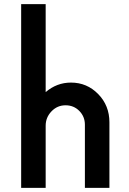

<svg xmlns="http://www.w3.org/2000/svg" viewBox="-20 -910 624 930"><path d="M323.8 -510Q401.2 -510 455.6 -454.4Q510 -398.8 510 -317.5V0H391.2V-306.2Q391.2 -345 364.4 -372.5Q337.5 -400 297.5 -400Q257.5 -400 229.4 -370.6Q201.2 -341.2 201.2 -301.2V0H82.5V-890H201.2V-463.8Q255 -510 323.8 -510Z"/></svg>

Font: Now Medium
Style: Regular
Weight: 500
Designer: Alfredo Marco Pradil
Foundry: Alfredo Marco Pradil
Version: Version 1.002;PS 001.002;hotconv 1.0.88;makeotf.lib2.5.64775